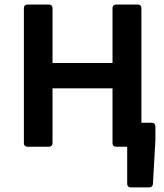

<svg xmlns="http://www.w3.org/2000/svg" viewBox="-20 -645 720 844"><path d="M601.6 -105.5V-609.4C601.6 -619.1 595.7 -625 585.9 -625H490.2C480.5 -625 474.6 -619.1 474.6 -609.4V-368.2H210.9V-609.4C210.9 -619.1 205.1 -625 195.3 -625H100.6C90.8 -625 85 -619.1 85 -609.4V-15.6C85 -5.9 90.8 0 100.6 0H195.3C205.1 0 210.9 -5.9 210.9 -15.6V-256.8H474.6V-15.6C474.6 -5.9 480.5 0 490.2 0H539.1V163.1C539.1 172.9 544.9 178.7 554.7 178.7H635.7C645.5 178.7 651.4 173.8 652.3 163.1L663.1 -28.3V-89.8C663.1 -99.6 657.2 -105.5 647.5 -105.5Z"/></svg>

Font: Ed Sans Neue SemiBold
Style: Regular
Weight: 600
Designer: Stephen Hutchings
Version: Version 1.004;PS 001.004;hotconv 1.0.88;makeotf.lib2.5.64775